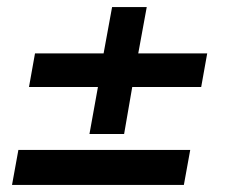

<svg xmlns="http://www.w3.org/2000/svg" viewBox="-20 -523 640 543"><path d="M233 -144 257 -277H62L79 -372H273L297 -503H395L371 -372H566L549 -277H354L331 -144ZM14 0 32 -99H518L500 0Z"/></svg>

Font: Rethink Sans SemiBold
Style: Italic
Weight: 600
Italic angle: -10°
Designer: The Rethink Sans project authors (Hans Thiessen). DM Sans designed by Colophon Foundry.
Foundry: Rethink Communications LLC
Version: Version 1.001